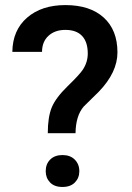

<svg xmlns="http://www.w3.org/2000/svg" viewBox="-20 -741 526 767"><path d="M170.9 -209Q170.9 -273.9 187 -312.5Q203.1 -351.1 250.7 -397.2Q298.3 -443.4 311 -462.9Q330.6 -492.7 330.6 -527.3Q330.6 -573.2 307.9 -597.4Q285.2 -621.6 241.2 -621.6Q199.2 -621.6 173.6 -597.9Q147.9 -574.2 147.9 -533.7H29.3Q30.3 -620.1 88.1 -670.4Q146 -720.7 241.2 -720.7Q339.4 -720.7 394.3 -670.9Q449.2 -621.1 449.2 -531.7Q449.2 -452.1 375 -375L314.9 -315.9Q282.7 -279.3 281.7 -209ZM162.6 -57.1Q162.6 -85.9 180.7 -103.8Q198.7 -121.6 229.5 -121.6Q260.7 -121.6 278.8 -103.3Q296.9 -85 296.9 -57.1Q296.9 -30.3 279.3 -12.2Q261.7 5.9 229.5 5.9Q197.3 5.9 179.9 -12.2Q162.6 -30.3 162.6 -57.1Z"/></svg>

Font: RobotoDraft Medium
Style: Regular
Weight: 500
Version: Version 2.001152; 2014